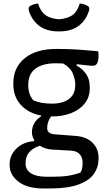

<svg xmlns="http://www.w3.org/2000/svg" viewBox="-20 -825 640 1095"><path d="M162 -72Q162 -99 176 -123Q190 -147 214 -161V-166Q142 -180 99 -226.5Q56 -273 56 -346V-352Q56 -439 120.5 -492.5Q185 -546 303 -546Q367 -546 421 -542.5Q475 -539 539 -533Q541 -529 541.5 -522Q542 -515 542 -507Q542 -482 535 -466Q528 -450 509 -450Q493 -450 471.5 -453Q450 -456 417 -459V-451Q450 -433 471 -403Q492 -373 492 -329V-322Q492 -272 464 -236Q436 -200 387.5 -180.5Q339 -161 278 -161Q274 -161 271 -161Q260 -146 254.5 -129Q249 -112 249 -95Q249 -79 259 -70Q269 -61 292 -59L409 -50Q472 -46 507 -11.5Q542 23 542 74V83Q542 128 516 166Q490 204 428.5 227Q367 250 262 250H231Q135 250 85 211Q35 172 35 118V111Q35 59 74.5 21.5Q114 -16 175 -20V-27Q162 -48 162 -72ZM170 -253Q194 -243 219 -238.5Q244 -234 277 -234Q338 -234 373.5 -260.5Q409 -287 409 -339V-346Q409 -372 395.5 -405.5Q382 -439 340 -463Q319 -464 297 -464Q223 -464 182 -433.5Q141 -403 141 -339V-333Q141 -317 147 -295.5Q153 -274 170 -253ZM246 183H280Q331 183 367.5 177.5Q404 172 439 159Q446 148 448.5 134Q451 120 451 107V100Q451 74 435 55Q419 36 384 34L277 28Q236 25 207 6Q126 33 126 103V110Q126 144 157 163.5Q188 183 246 183ZM316 -715Q366 -719 394 -739.5Q422 -760 435 -805Q449 -804 461 -800Q473 -796 483 -789Q494 -780 486 -759Q467 -704 425 -675Q383 -646 320 -646H312Q249 -646 207.5 -675Q166 -704 146 -759Q139 -780 149 -789Q159 -796 171.5 -800Q184 -804 197 -805Q211 -760 238.5 -739.5Q266 -719 316 -715Z"/></svg>

Font: Recursive Sn Csl St
Style: Regular
Weight: 400
Version: Version 1.079;hotconv 1.0.112;makeotfexe 2.5.65598; ttfautoh